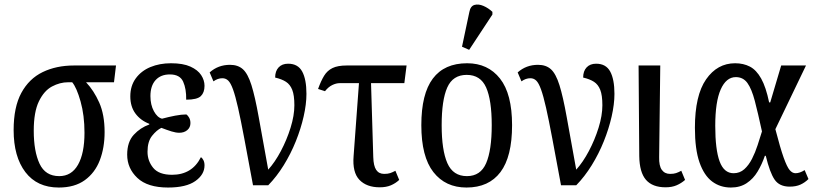

<svg xmlns="http://www.w3.org/2000/svg" viewBox="-20 -829 3652 859"><path d="M243 10Q146 10 93.5 -59Q41 -128 41 -247Q41 -350 75.5 -413.5Q110 -477 171 -506.5Q232 -536 311 -536H499L490 -461H365Q400 -424 424 -370Q448 -316 448 -238Q448 -168 426.5 -112Q405 -56 359.5 -23Q314 10 243 10ZM245 -41Q300 -41 329 -92Q358 -143 358 -235Q358 -313 340.5 -375Q323 -437 303 -461H285Q248 -461 212.5 -442Q177 -423 154 -375.5Q131 -328 131 -244Q131 -152 157 -96.5Q183 -41 245 -41Z M732 10Q640 10 594.5 -33Q549 -76 549 -137Q549 -194 578.5 -226Q608 -258 648 -272V-275Q609 -290 586 -321Q563 -352 563 -398Q563 -445 587.5 -478.5Q612 -512 653 -529Q694 -546 745 -546Q799 -546 832 -531Q865 -516 880 -493Q895 -470 895 -445Q895 -415 878.5 -399Q862 -383 813 -383Q814 -431 799.5 -463.5Q785 -496 740 -496Q699 -496 676 -470.5Q653 -445 653 -399Q653 -360 668.5 -331.5Q684 -303 705 -298Q735 -306 763.5 -311.5Q792 -317 814 -317Q821 -312 826.5 -302Q832 -292 832 -278Q832 -259 818 -247Q804 -235 782 -235Q767 -235 747.5 -241Q728 -247 702 -257Q681 -247 660.5 -221.5Q640 -196 640 -150Q640 -109 665.5 -78Q691 -47 750 -47Q794 -47 826.5 -66.5Q859 -86 879 -126Q885 -122 890 -112.5Q895 -103 895 -89Q895 -48 854 -19Q813 10 732 10Z M1112 0Q1089 -124 1073 -209Q1057 -294 1045 -347Q1033 -400 1022.5 -429Q1012 -458 1001 -468.5Q990 -479 975 -479Q954 -479 935 -465L918 -505Q956 -539 1009 -539Q1045 -539 1067 -519Q1089 -499 1105 -448Q1121 -397 1137.5 -305Q1154 -213 1180 -70Q1210 -103 1236.5 -153Q1263 -203 1280 -257.5Q1297 -312 1297 -358Q1297 -403 1287.5 -427Q1278 -451 1259.5 -463Q1241 -475 1211 -482Q1211 -511 1226.5 -527.5Q1242 -544 1269 -544Q1313 -544 1332 -509Q1351 -474 1351 -409Q1351 -363 1338.5 -308Q1326 -253 1303.5 -197Q1281 -141 1249.5 -90Q1218 -39 1180 0Z M1679 9Q1620 9 1588 -24.5Q1556 -58 1562 -131L1586 -457H1500Q1484 -457 1466.5 -448.5Q1449 -440 1434 -421L1403 -431Q1416 -467 1430 -490Q1444 -513 1467.5 -524.5Q1491 -536 1531 -536H1799L1789 -457H1640L1650 -126Q1651 -87 1663 -69Q1675 -51 1699 -51Q1715 -51 1725.5 -54.5Q1736 -58 1749 -65L1766 -24Q1750 -9 1729 0Q1708 9 1679 9Z M2067 10Q1973 10 1919 -59Q1865 -128 1865 -269Q1865 -409 1916.5 -477.5Q1968 -546 2070 -546Q2163 -546 2217 -477.5Q2271 -409 2271 -269Q2271 -128 2219 -59Q2167 10 2067 10ZM2069 -41Q2130 -41 2155 -99Q2180 -157 2180 -269Q2180 -381 2155 -437.5Q2130 -494 2068 -494Q2006 -494 1981 -437.5Q1956 -381 1956 -269Q1956 -157 1981.5 -99Q2007 -41 2069 -41ZM2079 -606 2047 -620 2080 -776Q2085 -802 2103 -807Q2121 -812 2143 -802.5Q2165 -793 2183 -776V-764Z M2490 0Q2467 -124 2451 -209Q2435 -294 2423 -347Q2411 -400 2400.5 -429Q2390 -458 2379 -468.5Q2368 -479 2353 -479Q2332 -479 2313 -465L2296 -505Q2334 -539 2387 -539Q2423 -539 2445 -519Q2467 -499 2483 -448Q2499 -397 2515.5 -305Q2532 -213 2558 -70Q2588 -103 2614.5 -153Q2641 -203 2658 -257.5Q2675 -312 2675 -358Q2675 -403 2665.5 -427Q2656 -451 2637.5 -463Q2619 -475 2589 -482Q2589 -511 2604.5 -527.5Q2620 -544 2647 -544Q2691 -544 2710 -509Q2729 -474 2729 -409Q2729 -363 2716.5 -308Q2704 -253 2681.5 -197Q2659 -141 2627.5 -90Q2596 -39 2558 0Z M2958 9Q2899 9 2870 -24.5Q2841 -58 2840 -131L2837 -536H2934L2929 -126Q2928 -87 2941 -69Q2954 -51 2978 -51Q2994 -51 3004.5 -54.5Q3015 -58 3028 -65L3045 -24Q3028 -9 3007 0Q2986 9 2958 9Z M3250 10Q3202 10 3166 -17Q3130 -44 3109.5 -102.5Q3089 -161 3089 -257Q3089 -402 3139 -474Q3189 -546 3269 -546Q3306 -546 3335 -531Q3364 -516 3385.5 -477.5Q3407 -439 3421 -371H3426L3475 -536H3586L3449 -251Q3471 -166 3486 -124Q3501 -82 3513 -68Q3525 -54 3539 -54Q3558 -54 3580 -68L3597 -28Q3581 -12 3561 -3Q3541 6 3513 6Q3467 6 3445.5 -25.5Q3424 -57 3406 -132H3402Q3389 -94 3369.5 -61.5Q3350 -29 3320.5 -9.5Q3291 10 3250 10ZM3262 -54Q3290 -54 3310 -72Q3330 -90 3344.5 -118.5Q3359 -147 3369.5 -179.5Q3380 -212 3389 -241Q3371 -324 3357 -377.5Q3343 -431 3324 -457.5Q3305 -484 3272 -484Q3229 -484 3204.5 -429Q3180 -374 3180 -266Q3180 -160 3199.5 -107Q3219 -54 3262 -54Z"/></svg>

Font: Noto Serif Condensed
Style: Regular
Weight: 400
Width: 3
Designer: Monotype Design Team
Foundry: Monotype Imaging Inc.
Version: Version 2.013; ttfautohint (v1.8.4.7-5d5b)